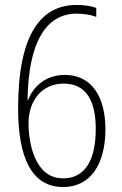

<svg xmlns="http://www.w3.org/2000/svg" viewBox="-20 -742 492 774"><path d="M53 -305C53 -107 107 12 235 12C343 12 405 -78 405 -221C405 -351 350 -440 242 -440C153 -440 109 -381 93 -338H91C94 -569 164 -687 289 -687C318 -687 347 -682 368 -674V-710C348 -718 318 -722 289 -722C146 -722 53 -606 53 -305ZM234 -23C119 -23 95 -168 95 -245C95 -334 147 -405 237 -405C329 -405 366 -333 366 -222C366 -92 320 -23 234 -23Z"/></svg>

Font: Noto Sans Georgian Condensed ExtraLight
Style: Regular
Weight: 200
Width: 3
Designer: Monotype Design Team, Akaki Razmadze
Foundry: Google LLC
Version: Version 2.005